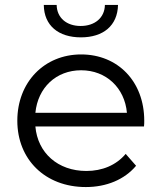

<svg xmlns="http://www.w3.org/2000/svg" viewBox="-20 -751 666 776"><path d="M123 -295C133 -397 207 -467 308 -467C409 -467 484 -396 493 -295ZM327 5C410 5 483 -25 530 -81L488 -129C449 -83 393 -60 329 -60C214 -60 132 -133 123 -240H562C563 -248 563 -257 563 -263C563 -422 456 -531 308 -531C159 -531 50 -419 50 -263C50 -107 162 5 327 5ZM307 -600C397 -600 455 -647 457 -731H404C403 -679 363 -646 306 -646C249 -646 210 -679 209 -731H157C158 -647 217 -600 307 -600Z"/></svg>

Font: Montserrat-Alt1
Style: Regular
Weight: 400
Designer: Differentunic
Foundry: Differentunic
Version: Version 7.222